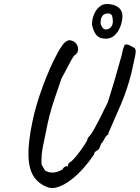

<svg xmlns="http://www.w3.org/2000/svg" viewBox="-20 -881 697 958"><path d="M223 55Q175 39 149.5 1.5Q124 -36 122 -103.5Q120 -171 142 -275Q149 -310 162 -355Q175 -400 192.5 -447.5Q210 -495 229.5 -539.5Q249 -584 268 -618Q291 -659 305 -670.5Q319 -682 331 -680Q352 -676 361.5 -661.5Q371 -647 369.5 -631Q368 -615 351 -604Q340 -591 322.5 -556.5Q305 -522 287 -490Q267 -432 252 -387.5Q237 -343 227 -304Q217 -265 209 -222Q200 -180 195 -154.5Q190 -129 188.5 -113.5Q187 -98 187 -86.5Q187 -75 187 -61Q195 -48 200 -38Q205 -28 213 -26Q230 -18 250 -20.5Q270 -23 291 -35Q296 -45 304 -49Q312 -53 312 -53Q314 -48 316.5 -50.5Q319 -53 320 -57Q319 -61 322 -64.5Q325 -68 329 -72Q337 -75 351.5 -91.5Q366 -108 381 -128.5Q396 -149 406.5 -166Q417 -183 417 -187Q417 -192 421 -196Q425 -200 430 -206Q435 -211 450.5 -238.5Q466 -266 484.5 -303Q503 -340 518 -371Q521 -382 529 -406.5Q537 -431 546.5 -463Q556 -495 565 -527.5Q574 -560 581.5 -585.5Q589 -611 591 -623Q593 -636 597 -644.5Q601 -653 602 -657Q609 -661 618.5 -658Q628 -655 637 -649.5Q646 -644 652 -641Q658 -633 657 -621Q656 -609 650.5 -584.5Q645 -560 635 -514Q614 -432 584.5 -363Q555 -294 521 -217Q521 -217 521 -216.5Q521 -216 521 -211Q509 -204 502 -190Q497 -181 493.5 -174.5Q490 -168 485 -165Q482 -156 479 -149Q476 -142 476 -142Q475 -137 469 -133Q463 -129 457 -125Q452 -123 451 -117Q450 -111 447 -107Q425 -74 396 -41.5Q367 -9 336 15Q305 39 278 49Q260 56 248.5 57Q237 58 223 55ZM508 -688Q474 -688 459 -708.5Q444 -729 439 -760Q439 -783 448 -806.5Q457 -830 474 -845.5Q491 -861 512 -861Q548 -861 569.5 -845Q591 -829 591 -800Q590 -772 579.5 -746Q569 -720 551 -704Q533 -688 508 -688ZM506 -734Q524 -734 534 -746Q544 -758 543 -778Q543 -792 538.5 -803Q534 -814 518 -814Q482 -813 482 -767Q482 -757 490 -745.5Q498 -734 506 -734Z"/></svg>

Font: Caveat Medium
Style: Regular
Weight: 500
Designer: Pablo Impallari
Foundry: Pablo Impallari
Version: Version 2.000